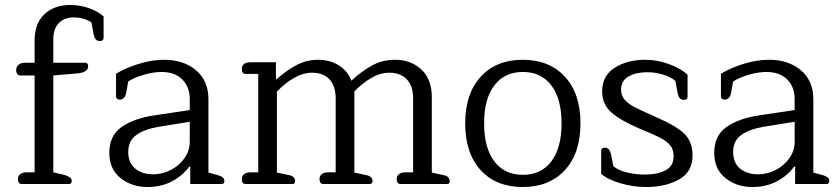

<svg xmlns="http://www.w3.org/2000/svg" viewBox="-20 -739 3372 771"><path d="M52 -20Q52 -33 61.5 -40Q71 -47 87 -47H119V-436H62Q54 -436 49.5 -442Q45 -448 45 -458Q45 -471 54.5 -479Q64 -487 80 -487H119V-577Q119 -645 158.5 -682Q198 -719 262 -719Q302 -719 338 -706Q374 -693 396 -673V-587Q396 -581 392 -577.5Q388 -574 381 -574Q371 -574 365 -580.5Q359 -587 356 -602L347 -649Q317 -669 275 -669Q238 -669 216 -646Q194 -623 194 -581V-487H321Q334 -487 334 -473Q334 -448 289 -444L194 -436V-47L241 -36Q255 -31 261.5 -26Q268 -21 268 -12Q268 0 256 0H68Q52 0 52 -20Z M419 -125Q419 -195 469 -229.5Q519 -264 601 -276L742 -297V-341Q742 -390 712 -420Q682 -450 628 -450Q597 -450 558.5 -439Q520 -428 495 -412L487 -368Q482 -339 461 -339Q454 -339 450 -342.5Q446 -346 446 -352V-443Q486 -467 538.5 -483Q591 -499 639 -499Q717 -499 767 -457Q817 -415 817 -340V-46L854 -36Q868 -32 874.5 -26.5Q881 -21 881 -12Q881 0 870 0H744V-70H740Q713 -33 670 -10.5Q627 12 572 12Q509 12 464 -24Q419 -60 419 -125ZM742 -170V-250L618 -230Q559 -220 527 -196.5Q495 -173 495 -129Q495 -85 523 -62Q551 -39 595 -39Q632 -39 666 -56.5Q700 -74 721 -104Q742 -134 742 -170Z M951 -20Q951 -33 960.5 -40Q970 -47 986 -47H1017V-442H967Q951 -442 951 -462Q951 -476 960.5 -482.5Q970 -489 986 -489H1088V-421H1091Q1130 -456 1170.5 -477.5Q1211 -499 1257 -499Q1303 -499 1339 -477.5Q1375 -456 1391 -415Q1432 -453 1474 -476Q1516 -499 1566 -499Q1630 -499 1672 -460Q1714 -421 1714 -349V-46L1760 -36Q1786 -31 1786 -12Q1786 0 1774 0H1589Q1573 0 1573 -20Q1573 -33 1582.5 -40Q1592 -47 1608 -47H1639V-343Q1639 -394 1613.5 -420.5Q1588 -447 1544 -447Q1507 -447 1471 -426Q1435 -405 1403 -372V-46L1450 -36Q1476 -31 1476 -12Q1476 0 1464 0H1279Q1263 0 1263 -20Q1263 -33 1272.5 -40Q1282 -47 1298 -47H1328V-343Q1328 -394 1303 -420.5Q1278 -447 1234 -447Q1197 -447 1160.5 -426Q1124 -405 1092 -371V-46L1140 -36Q1165 -31 1165 -12Q1165 0 1154 0H967Q951 0 951 -20Z M1848 -244Q1848 -363 1910.5 -431Q1973 -499 2079 -499Q2186 -499 2248.5 -431Q2311 -363 2311 -244Q2311 -124 2248.5 -56Q2186 12 2079 12Q1972 12 1910 -56Q1848 -124 1848 -244ZM2235 -244Q2235 -342 2194 -396Q2153 -450 2080 -450Q2006 -450 1965 -396Q1924 -342 1924 -244Q1924 -145 1965 -91Q2006 -37 2080 -37Q2153 -37 2194 -91Q2235 -145 2235 -244Z M2394 -41V-132Q2394 -146 2409 -146Q2428 -146 2434 -117L2443 -72Q2462 -55 2497.5 -46.5Q2533 -38 2568 -38Q2620 -38 2652.5 -55Q2685 -72 2685 -111Q2685 -138 2672 -154.5Q2659 -171 2632.5 -185Q2606 -199 2547 -223Q2470 -256 2434 -288.5Q2398 -321 2398 -372Q2398 -435 2448.5 -467Q2499 -499 2571 -499Q2620 -499 2668 -481Q2716 -463 2741 -439V-351Q2741 -338 2726 -338Q2716 -338 2710 -344.5Q2704 -351 2701 -366L2692 -414Q2674 -430 2642.5 -439.5Q2611 -449 2579 -449Q2534 -449 2504 -432Q2474 -415 2474 -379Q2474 -355 2488.5 -338.5Q2503 -322 2527 -309.5Q2551 -297 2616 -268Q2695 -234 2728 -202Q2761 -170 2761 -114Q2761 -49 2707 -18.5Q2653 12 2574 12Q2524 12 2473 -2.5Q2422 -17 2394 -41Z M2848 -125Q2848 -195 2898 -229.5Q2948 -264 3030 -276L3171 -297V-341Q3171 -390 3141 -420Q3111 -450 3057 -450Q3026 -450 2987.5 -439Q2949 -428 2924 -412L2916 -368Q2911 -339 2890 -339Q2883 -339 2879 -342.5Q2875 -346 2875 -352V-443Q2915 -467 2967.5 -483Q3020 -499 3068 -499Q3146 -499 3196 -457Q3246 -415 3246 -340V-46L3283 -36Q3297 -32 3303.5 -26.5Q3310 -21 3310 -12Q3310 0 3299 0H3173V-70H3169Q3142 -33 3099 -10.5Q3056 12 3001 12Q2938 12 2893 -24Q2848 -60 2848 -125ZM3171 -170V-250L3047 -230Q2988 -220 2956 -196.5Q2924 -173 2924 -129Q2924 -85 2952 -62Q2980 -39 3024 -39Q3061 -39 3095 -56.5Q3129 -74 3150 -104Q3171 -134 3171 -170Z"/></svg>

Font: Maitree
Style: Regular
Weight: 400
Designer: CadsonDemak Team
Foundry: CadsonDemak
Version: Version 1.000